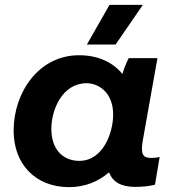

<svg xmlns="http://www.w3.org/2000/svg" viewBox="-20 -759 730 789"><path d="M536 9C565 9 593 6 617 0L636 -114C625 -111 614 -110 601 -110C564 -110 558 -129 567 -183L627 -520H509C500 -503 490 -479 483 -455C444 -503 383 -532 305 -532C139 -532 36 -379 36 -222C36 -84 126 10 264 10C329 10 385 -13 428 -51C443 -12 476 9 536 9ZM336 -417C382 -417 445 -382 445 -288C445 -214 404 -98 306 -98C235 -98 191 -149 191 -229C191 -307 235 -417 336 -417ZM455 -576 567 -739H430L337 -576Z"/></svg>

Font: Fixel Display 20240404
Style: Bold Italic
Weight: 700
Italic angle: -10°
Designer: AlfaBravo + MacPaw
Foundry: Kyrylo Tkachov, Marchela Mozhyna, Serhii Makarenko, Maria Weinstein, Zakhar Kryvoshyya
Version: Version 1.211;Glyphs 3.2 (3225)